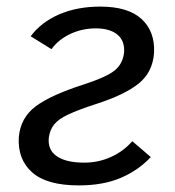

<svg xmlns="http://www.w3.org/2000/svg" viewBox="-20 -552 531 582"><path d="M219 10Q122 10 77.5 -29.5Q33 -69 37 -136Q42 -195 88 -229.5Q134 -264 234 -296Q302 -318 327 -338Q352 -358 356 -392Q359 -428 336 -447Q313 -466 270 -466Q230 -466 194 -449.5Q158 -433 136 -403L73 -442Q105 -485 159.5 -508.5Q214 -532 284 -532Q368 -532 409 -494.5Q450 -457 447 -392Q443 -333 400 -298.5Q357 -264 269 -236Q217 -219 187 -205Q157 -191 144 -174.5Q131 -158 128 -135Q124 -98 152 -78.5Q180 -59 236 -59Q278 -59 316 -76Q354 -93 381 -124L437 -76Q400 -36 346.5 -13Q293 10 219 10Z"/></svg>

Font: Raleway Medium
Style: Italic
Weight: 500
Italic angle: -12°
Designer: Matt McInerney, Pablo Impallari, Rodrigo Fuenzalida
Foundry: Matt McInerney, Pablo Impallari, Rodrigo Fuenzalida
Version: Version 4.026